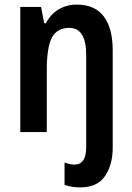

<svg xmlns="http://www.w3.org/2000/svg" viewBox="-20 -573 574 833"><path d="M328 240Q290 240 260 229V132Q283 141 305 141Q328 141 341 122.5Q354 104 354 62V-334Q354 -452 281 -452Q228 -452 205.5 -410.5Q183 -369 183 -268V0H68V-543H158L172 -472H179Q199 -511 234 -532Q269 -553 313 -553Q392 -553 430.5 -501.5Q469 -450 469 -354V68Q469 142 435.5 191Q402 240 328 240Z"/></svg>

Font: Noto Sans Kannada Condensed SemiBold
Style: Regular
Weight: 600
Width: 3
Designer: Jelle Bosma - Monotype Design Team
Foundry: Monotype Imaging Inc.
Version: Version 2.005; ttfautohint (v1.8.4.7-5d5b)